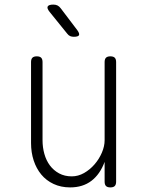

<svg xmlns="http://www.w3.org/2000/svg" viewBox="-20 -805 640 835"><path d="M435 -195V-535Q435 -548 441 -554Q447 -560 460 -560Q473 -560 479 -554Q485 -548 485 -535V-15Q485 -2 479 4Q473 10 460 10Q447 10 441 4Q435 -2 435 -15V-101Q415 -47 377.5 -18.5Q340 10 285 10Q245 10 213 -5Q181 -20 159.5 -46Q138 -72 126.5 -107Q115 -142 115 -183V-535Q115 -548 121 -554Q127 -560 140 -560Q153 -560 159 -554Q165 -548 165 -535V-195Q165 -164 173 -135.5Q181 -107 197 -85.5Q213 -64 237 -51Q261 -38 292 -38Q320 -38 345.5 -52.5Q371 -67 391 -90Q411 -113 423 -141Q435 -169 435 -195ZM272 -659 196 -753Q183 -769 187.5 -777Q192 -785 212 -785Q223 -785 230.5 -781Q238 -777 244 -769L316 -674Q327 -659 323.5 -652Q320 -645 301 -645Q292 -645 285 -648Q278 -651 272 -659Z"/></svg>

Font: Maple Mono NL Thin
Style: Regular
Weight: 250
Monospace: yes
Designer: subframe7536
Version: Version 7.000